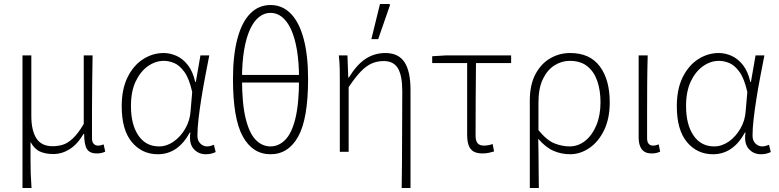

<svg xmlns="http://www.w3.org/2000/svg" viewBox="-20 -756 3878 956"><path d="M92 180V-480H136V-178Q136 -107 161 -67.5Q186 -28 242 -28Q267 -28 291.5 -35Q316 -42 342.5 -66.5Q369 -91 397 -139V-480H441Q440 -410 439 -340.5Q438 -271 438 -203Q438 -135 438 -67Q438 -49 446.5 -40Q455 -31 468 -31Q476 -31 482 -32.5Q488 -34 496 -37L504 -1Q496 3 485.5 5.5Q475 8 462 8Q426 8 412.5 -14.5Q399 -37 399 -89H396Q365 -37 326.5 -13Q288 11 245 11Q208 11 180 -1Q152 -13 132 -49Q132 5 132 41Q132 77 133 108Q134 139 137 180Z M766 12Q687 12 636.5 -48.5Q586 -109 586 -227Q586 -312 615 -371Q644 -430 692 -461Q740 -492 795 -492Q827 -492 858.5 -478Q890 -464 915 -432.5Q940 -401 952 -348H955L978 -480H1022Q1012 -429 1001.5 -374Q991 -319 982.5 -265.5Q974 -212 968.5 -164.5Q963 -117 963 -80Q963 -56 977.5 -41.5Q992 -27 1011 -27Q1020 -27 1029 -29.5Q1038 -32 1045 -35L1054 1Q1046 5 1033.5 8.5Q1021 12 1005 12Q967 12 943.5 -15.5Q920 -43 928 -96H925Q866 12 766 12ZM772 -27Q810 -27 844.5 -51Q879 -75 902.5 -115.5Q926 -156 929 -204L937 -298Q922 -365 898 -398Q874 -431 847.5 -442Q821 -453 796 -453Q754 -453 716.5 -426.5Q679 -400 655.5 -350.5Q632 -301 632 -228Q632 -136 669 -81.5Q706 -27 772 -27Z M1327 12Q1238 12 1189 -76.5Q1140 -165 1140 -363Q1140 -480 1162 -563Q1184 -646 1226 -688.5Q1268 -731 1327 -731Q1386 -731 1428 -688Q1470 -645 1492 -562.5Q1514 -480 1514 -363Q1514 -165 1465 -76.5Q1416 12 1327 12ZM1327 -27Q1368 -27 1400.5 -60Q1433 -93 1451 -167Q1469 -241 1469 -363Q1469 -445 1458.5 -507Q1448 -569 1429 -610Q1410 -651 1384 -671.5Q1358 -692 1327 -692Q1296 -692 1270 -671.5Q1244 -651 1225 -610Q1206 -569 1195.5 -507Q1185 -445 1185 -363Q1185 -241 1203 -167Q1221 -93 1253 -60Q1285 -27 1327 -27ZM1165 -345V-383H1489V-345Z M1980 180Q1981 120 1981.5 59Q1982 -2 1982 -63Q1982 -124 1982.5 -184Q1983 -244 1983 -302Q1983 -379 1961.5 -415.5Q1940 -452 1891 -452Q1859 -452 1832 -440.5Q1805 -429 1777.5 -401Q1750 -373 1716 -322V0H1672V-358Q1672 -387 1671.5 -415.5Q1671 -444 1667 -480H1710L1714 -370H1717Q1757 -435 1801 -463.5Q1845 -492 1899 -492Q1964 -492 1994 -446.5Q2024 -401 2024 -308V180ZM1829 -561 1872 -736H1919L1922 -731L1863 -561Z M2383 8Q2354 8 2337.5 -2Q2321 -12 2313.5 -32.5Q2306 -53 2306 -86V-442H2132V-476L2199 -480H2525V-442H2350Q2349 -350 2348.5 -260Q2348 -170 2348 -80Q2348 -55 2358 -43Q2368 -31 2389 -31Q2400 -31 2411.5 -33Q2423 -35 2433 -39L2440 -2Q2431 1 2415.5 4.5Q2400 8 2383 8Z M2618 180V-255Q2618 -334 2646 -386.5Q2674 -439 2719.5 -465.5Q2765 -492 2819 -492Q2917 -492 2966.5 -425.5Q3016 -359 3016 -247Q3016 -166 2988 -108Q2960 -50 2914.5 -19Q2869 12 2819 12Q2775 12 2736 -5Q2697 -22 2660 -65Q2661 -18 2661.5 19.5Q2662 57 2662 95Q2662 133 2663 180ZM2816 -27Q2859 -27 2894 -55Q2929 -83 2949.5 -132.5Q2970 -182 2970 -247Q2970 -306 2954 -352.5Q2938 -399 2904.5 -426Q2871 -453 2817 -453Q2777 -453 2741.5 -431Q2706 -409 2683.5 -363Q2661 -317 2661 -245V-108Q2703 -57 2741 -42Q2779 -27 2816 -27Z M3225 8Q3203 8 3189 -0.5Q3175 -9 3167.5 -27Q3160 -45 3160 -73V-480H3205Q3203 -410 3202.5 -340.5Q3202 -271 3202 -203Q3202 -135 3202 -67Q3202 -49 3210 -40Q3218 -31 3231 -31Q3238 -31 3244.5 -32.5Q3251 -34 3260 -37L3267 -1Q3259 3 3248.5 5.5Q3238 8 3225 8Z M3530 12Q3451 12 3400.5 -48.5Q3350 -109 3350 -227Q3350 -312 3379 -371Q3408 -430 3456 -461Q3504 -492 3559 -492Q3591 -492 3622.5 -478Q3654 -464 3679 -432.5Q3704 -401 3716 -348H3719L3742 -480H3786Q3776 -429 3765.5 -374Q3755 -319 3746.5 -265.5Q3738 -212 3732.5 -164.5Q3727 -117 3727 -80Q3727 -56 3741.5 -41.5Q3756 -27 3775 -27Q3784 -27 3793 -29.5Q3802 -32 3809 -35L3818 1Q3810 5 3797.5 8.5Q3785 12 3769 12Q3731 12 3707.5 -15.5Q3684 -43 3692 -96H3689Q3630 12 3530 12ZM3536 -27Q3574 -27 3608.5 -51Q3643 -75 3666.5 -115.5Q3690 -156 3693 -204L3701 -298Q3686 -365 3662 -398Q3638 -431 3611.5 -442Q3585 -453 3560 -453Q3518 -453 3480.5 -426.5Q3443 -400 3419.5 -350.5Q3396 -301 3396 -228Q3396 -136 3433 -81.5Q3470 -27 3536 -27Z"/></svg>

Font: Source Sans 3 Light
Style: Regular
Weight: 300
Designer: Paul D. Hunt
Foundry: Adobe
Version: Version 3.052;hotconv 1.1.0;makeotfexe 2.6.0